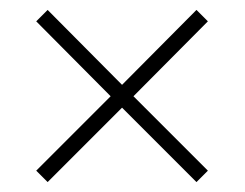

<svg xmlns="http://www.w3.org/2000/svg" viewBox="-20 -514 493 387"><path d="M226 -297 376 -147 399 -170 249 -320 399 -471 376 -494 226 -343 76 -494 53 -471 203 -320 53 -170 76 -147Z"/></svg>

Font: Noto Sans Gurmukhi UI Condensed ExtraLight
Style: Regular
Weight: 200
Width: 3
Designer: Jelle Bosma - Monotype Design Team
Foundry: Monotype Imaging Inc.
Version: Version 2.004